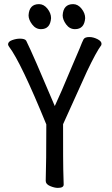

<svg xmlns="http://www.w3.org/2000/svg" viewBox="-20 -894 540 929"><path d="M259.8 15.1Q243.2 15.1 222.2 6.1Q201.2 -2.9 201.2 -19Q204.1 -107.9 204.1 -292Q81.1 -592.8 23.9 -668Q19 -674.8 19 -679.2Q19 -692.9 39.1 -700Q59.1 -707 76.2 -707Q101.1 -707 106.9 -696.8Q140.1 -629.9 245.1 -380.9Q270 -433.1 330.1 -577.1Q359.9 -646 365.2 -659.2Q377.9 -691.9 384 -703.4Q390.1 -714.8 412.1 -714.8Q431.2 -714.8 451.2 -704.8Q471.2 -694.8 471.2 -682.1L470.2 -675.8Q445.8 -643.1 400.9 -548.8L285.2 -293Q285.2 -95.2 286.1 -74.2Q288.1 -24.9 288.1 -1Q288.1 15.1 259.8 15.1ZM178.2 -752.9Q152.8 -752.9 135.5 -775.9Q118.2 -798.8 118.2 -819.8Q121.1 -874 168.9 -874Q191.9 -874 209.5 -852.1Q227.1 -830.1 227.1 -806.2Q223.1 -752.9 178.2 -752.9ZM342.8 -752.9Q316.9 -752.9 300 -775.9Q283.2 -798.8 283.2 -819.8Q286.1 -874 334 -874Q356.9 -874 374.5 -852.1Q392.1 -830.1 392.1 -806.2Q388.2 -752.9 342.8 -752.9Z"/></svg>

Font: LXGW WenKai Mono GB Screen
Style: Regular
Weight: 400
Monospace: yes
Designer: LXGW / Fontworks Inc.
Foundry: LXGW / Fontworks Inc.
Version: Version 1.510;January 18,2025